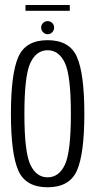

<svg xmlns="http://www.w3.org/2000/svg" viewBox="-20 -768 402 791"><path d="M176 3.5Q267 3.5 297.2 -66Q327.5 -135.5 327.5 -299Q327.5 -463 297.2 -532.8Q267 -602.5 176 -602.5Q85.5 -602.5 55.2 -532.8Q25 -463 25 -299Q25 -135.5 55.2 -66Q85.5 3.5 176 3.5ZM176 -37.5Q129.5 -37.5 105 -89.8Q80.5 -142 80.5 -299Q80.5 -456 105 -508.5Q129.5 -561 176 -561Q223 -561 247.5 -508.5Q272 -456 272 -299Q272 -142 247.5 -89.8Q223 -37.5 176 -37.5ZM176.5 -627Q187.5 -627 195.2 -635.2Q203 -643.5 203 -654.5Q203 -665.5 195.2 -673.2Q187.5 -681 176.5 -681Q165 -681 157.2 -673.2Q149.5 -665.5 149.5 -654.5Q149.5 -643 157.8 -635Q166 -627 176.5 -627ZM85 -723.5H267.5V-747.5H85Z"/></svg>

Font: Anybody Condensed Light
Style: Regular
Weight: 300
Width: 3
Designer: Tyler Finck
Foundry: Etcetera Type Company
Version: Version 1.113;gftools[0.9.25]